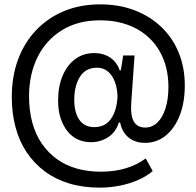

<svg xmlns="http://www.w3.org/2000/svg" viewBox="-20 -758 899 879"><path d="M437 101Q360 101 297 82Q234 63 185 26.5Q136 -10 102 -61Q68 -112 51 -176Q34 -240 34 -314Q34 -409 63 -486.5Q92 -564 146 -620.5Q200 -677 274 -707.5Q348 -738 438 -738Q524 -738 594.5 -711.5Q665 -685 717 -636Q769 -587 797.5 -518.5Q826 -450 826 -367Q826 -289 803 -230Q780 -171 739 -137.5Q698 -104 644 -104Q612 -104 588 -116Q564 -128 549.5 -149Q535 -170 530 -197H524Q510 -152 474.5 -129.5Q439 -107 397 -107Q364 -107 336.5 -119.5Q309 -132 289 -157Q269 -182 257.5 -217Q246 -252 246 -297Q246 -363 267 -412Q288 -461 325 -488Q362 -515 412 -515Q440 -515 463.5 -505.5Q487 -496 503.5 -478Q520 -460 528 -436H533L544 -504H596L581 -290Q578 -248 584.5 -222.5Q591 -197 606.5 -185.5Q622 -174 644 -174Q677 -174 701 -197.5Q725 -221 738 -263Q751 -305 751 -359Q751 -430 728.5 -486.5Q706 -543 664.5 -583Q623 -623 565.5 -644Q508 -665 438 -665Q337 -665 264 -620Q191 -575 152 -496.5Q113 -418 113 -317Q113 -251 128 -196.5Q143 -142 171.5 -100.5Q200 -59 240 -30Q280 -1 331 13.5Q382 28 442 28Q507 28 559 11.5Q611 -5 647 -33L679 25Q653 48 613.5 65.5Q574 83 528.5 92Q483 101 437 101ZM411 -176Q462 -176 488.5 -214.5Q515 -253 518 -317Q517 -348 509.5 -372.5Q502 -397 490 -413.5Q478 -430 461.5 -439Q445 -448 424 -448Q372 -448 346 -406.5Q320 -365 320 -301Q320 -270 326.5 -246.5Q333 -223 345 -207Q357 -191 374 -183.5Q391 -176 411 -176Z"/></svg>

Font: Hubot Sans Condensed ExtraLight Medium
Style: Regular
Weight: 500
Version: Version 2.000